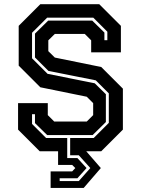

<svg xmlns="http://www.w3.org/2000/svg" viewBox="-20 -720 671 914"><path d="M221 174.5V96H323.5L338.5 80L323.5 65H256.5V0H169L66 -103V-229H207.5V-172L238 -141.5H393L423.5 -172V-229L393 -259.5L172 -304.5L69 -407.5V-597L172 -700H452.5L555.5 -597V-471H414V-528L383.5 -558.5H241L210 -528V-476.5L241 -446L462 -401L565 -298V-103L462 0H390.5L460 80L378.5 174.5ZM264 142H355L410 80L355 19H314V-63H426L498 -135V-275.5L436 -337.5L210.5 -382.5L146.5 -446.5V-560L209.5 -622H419L477 -565V-528.5H491V-569L424 -636H204.5L132.5 -564V-442.5L206.5 -368.5L431 -323.5L484 -271.5V-139L421 -77H204.5L146.5 -134V-176.5H132.5V-130L199.5 -63H300V32.5H348.5L392 80L348.5 128.5H264Z"/></svg>

Font: Tourney Expanded Regular
Style: Bold
Weight: 700
Width: 7
Designer: Tyler Finck
Foundry: Etcetera Type Co
Version: Version 1.010; ttfautohint (v1.8.3)